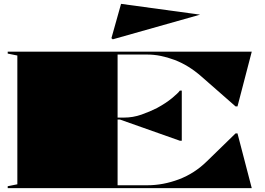

<svg xmlns="http://www.w3.org/2000/svg" viewBox="-20 -976 1376 996"><path d="M20 0V-10L70 -20V-688L20 -698V-708H1286L1212 -424H1202L1025 -579Q958 -638 884.5 -665.5Q811 -693 745 -693H590V-366H623Q670 -366 714 -381.5Q758 -397 795 -416Q841 -441 872.5 -467Q904 -493 913 -506H923V-246H913L602 -356H590V-15H745Q826 -15 907.5 -45.5Q989 -76 1054 -140L1202 -284H1212L1286 0ZM565 -772 558 -778 608 -956 1018 -900Z"/></svg>

Font: Kalnia Expanded
Style: Bold
Weight: 700
Width: 7
Designer: Frida Medrano
Foundry: Frida Medrano
Version: Version 1.105